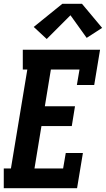

<svg xmlns="http://www.w3.org/2000/svg" viewBox="-27 -999 562 1019"><path d="M-7 0V-105H31L118 -630H94V-735H504L473 -548H381L395 -630H243L211 -435H371L354 -330H193L156 -105H308L322 -187H413L382 0ZM221 -792 152 -856 304 -979H408L515 -851L433 -798L347 -918Z"/></svg>

Font: Iosevka Slab Extrabold Oblique
Style: Regular
Weight: 800
Italic angle: -9°
Monospace: yes
Designer: Belleve Invis
Foundry: Belleve Invis
Version: Version 11.1.1; ttfautohint (v1.8.3)